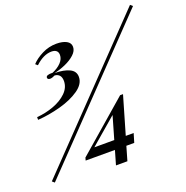

<svg xmlns="http://www.w3.org/2000/svg" viewBox="-170 -967 1159 1195"><g transform="rotate(-20 410.0 -369.5)"><path d="M0 0ZM567.9 -66.9 550.3 -7.8H498L471.2 85H395.5L422.4 -7.8H228.5L233.4 -25.9L569.3 -316.9H588.4L515.6 -66.9ZM482.9 -217.3 307.6 -66.9H439.5ZM1.5 55.2 -13.7 42 819.3 -824.2 834.5 -811ZM397 -700.2Q397 -673.3 371.3 -649.9Q345.7 -626.5 307.9 -609.9Q270 -593.3 233.9 -585.9Q294.9 -585 331.1 -567.4Q367.2 -549.8 367.2 -512.2Q367.2 -465.3 315.4 -429.4Q263.7 -393.6 187 -372.8Q110.4 -352.1 37.1 -347.2V-365.2Q94.2 -369.6 148.2 -389.4Q202.1 -409.2 236.6 -442.9Q271 -476.6 271 -520Q271 -567.4 228 -571.8Q209 -562 196.3 -562Q178.2 -562 178.2 -575.2Q178.2 -593.3 222.2 -591.8Q259.3 -607.4 281.2 -630.6Q303.2 -653.8 303.2 -680.7Q303.2 -699.7 291.7 -709Q280.3 -718.3 260.3 -718.3Q207 -718.3 152.3 -667L138.2 -679.2Q165 -708.5 210 -731.2Q254.9 -753.9 305.2 -753.9Q346.7 -753.9 371.8 -740.2Q397 -726.6 397 -700.2Z"/></g></svg>

Font: TypoPRO Playfair Display
Style: Bold Italic
Weight: 700
Italic angle: -14.9847°
Designer: Claus Eggers Sørensen
Foundry: Claus Eggers Sørensen
Version: Version 1.004;PS 001.004;hotconv 1.0.70;makeotf.lib2.5.58329